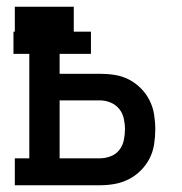

<svg xmlns="http://www.w3.org/2000/svg" viewBox="-20 -550 540 570"><path d="M24 0V-80H67V-390H20V-456H24V-530H199V-456H250V-390H157V-331H276Q299 -331 321 -327.5Q343 -324 362.5 -314Q382 -304 398 -288Q414 -272 424 -252Q434 -232 437.5 -210Q441 -188 441 -166Q441 -144 437.5 -121.5Q434 -99 424 -79.5Q414 -60 398 -44Q382 -28 362.5 -18Q343 -8 321 -4Q299 0 276 0ZM157 -80H276Q293 -80 308.5 -86Q324 -92 334 -104.5Q344 -117 347.5 -133.5Q351 -150 351 -166Q351 -182 347.5 -198Q344 -214 334 -226.5Q324 -239 308.5 -245.5Q293 -252 276 -252H157Z"/></svg>

Font: Iosevka Slab Medium
Style: Regular
Weight: 500
Monospace: yes
Designer: Belleve Invis
Foundry: Belleve Invis
Version: Version 11.1.1; ttfautohint (v1.8.3)